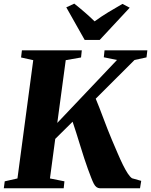

<svg xmlns="http://www.w3.org/2000/svg" viewBox="-32 -1014 813 1034"><path d="M-11.5 0 -6.5 -37.5 62 -53 147 -690 81.5 -704.5 86 -743H408.5L404.5 -704.5L322 -690L276.5 -352L598 -691L527 -705.5L531 -743H761.5L757 -705L692.5 -691L483.5 -482.5Q492.5 -461.5 503 -434.2Q513.5 -407 524.8 -377Q536 -347 547.8 -317Q559.5 -287 571 -260Q587 -222.5 601.8 -188Q616.5 -153.5 630.2 -125.8Q644 -98 656.2 -79.5Q668.5 -61 679 -54L728.5 -40L722 0H506.5Q495.5 -0.5 487.5 -6.5Q479.5 -12.5 473 -25Q466.5 -37.5 459 -57.2Q451.5 -77 441 -105Q432 -129 421.5 -161.8Q411 -194.5 400 -230Q389 -265.5 378.5 -299Q368 -332.5 359 -358.5L265.5 -266L237 -53L315 -37.5L311 0ZM424 -799 325 -974.5 368 -994.5Q397 -971.5 425 -947.2Q453 -923 477.5 -899Q513 -925 551.8 -948.5Q590.5 -972 627.5 -993L666.5 -972.5L505 -799Z"/></svg>

Font: Merriweather 72pt Black
Style: Italic
Weight: 900
Italic angle: -7.8°
Version: Version 2.101